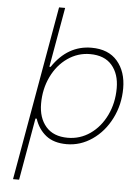

<svg xmlns="http://www.w3.org/2000/svg" viewBox="-63 -797 749 1069"><g transform="rotate(5 311.5 -262.5)"><path d="M153 -122H146L85 225H51L223 -750H257L198 -416H205Q290 -542 423 -542Q518 -542 568 -483.5Q618 -425 618 -332Q618 -241 579 -163.5Q540 -86 474 -40.5Q408 5 331 5Q259 5 215.5 -29.5Q172 -64 153 -122ZM582 -330Q582 -409 540.5 -457.5Q499 -506 418 -506Q350 -506 293 -466.5Q236 -427 203 -358.5Q170 -290 170 -208Q170 -128 212 -79.5Q254 -31 334 -31Q403 -31 459.5 -70.5Q516 -110 549 -178.5Q582 -247 582 -330Z"/></g></svg>

Font: Be Vietnam Thin
Style: Italic
Weight: 250
Italic angle: -9°
Designer: Gabriel Lam
Foundry: TypeRant
Version: Version 3.000